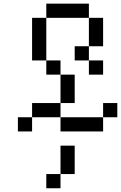

<svg xmlns="http://www.w3.org/2000/svg" viewBox="-20 -712 655 1040"><path d="M153.8 -615.4H230.8V-538.5H153.8ZM153.8 -538.5H230.8V-461.5H153.8ZM153.8 -461.5H230.8V-384.6H153.8ZM230.8 -384.6H307.7V-307.7H230.8ZM307.7 -307.7H384.6V-230.8H307.7ZM307.7 -230.8H384.6V-153.8H307.7ZM230.8 -153.8H307.7V-76.9H230.8ZM153.8 -153.8H230.8V-76.9H153.8ZM76.9 -76.9H153.8V0H76.9ZM307.7 -76.9H384.6V0H307.7ZM384.6 -76.9H461.5V0H384.6ZM461.5 -76.9H538.5V0H461.5ZM230.8 -692.3H307.7V-615.4H230.8ZM307.7 -692.3H384.6V-615.4H307.7ZM384.6 -692.3H461.5V-615.4H384.6ZM461.5 -615.4H538.5V-538.5H461.5ZM461.5 -538.5H538.5V-461.5H461.5ZM384.6 -461.5H461.5V-384.6H384.6ZM461.5 -384.6H538.5V-307.7H461.5ZM538.5 -153.8H615.4V-76.9H538.5ZM307.7 76.9H384.6V153.8H307.7ZM307.7 153.8H384.6V230.8H307.7ZM230.8 230.8H307.7V307.7H230.8Z"/></svg>

Font: Jacquarda Bastarda 9
Style: Regular
Weight: 400
Designer: Sarah Cadigan-Fried
Version: Version 1.000; ttfautohint (v1.8.4.7-5d5b)